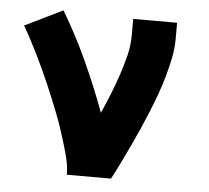

<svg xmlns="http://www.w3.org/2000/svg" viewBox="-44 -585 688 632"><g transform="rotate(5 300.0 -269.0)"><path d="M199 0Q199 -26 193 -51Q187 -76 179.5 -100.5Q172 -125 164 -149.5Q156 -174 146.5 -198Q137 -222 127.5 -245.5Q118 -269 107.5 -293Q97 -317 86.5 -340Q76 -363 64.5 -386Q53 -409 41 -432Q29 -455 16 -477L141 -538Q187 -461 224.5 -379Q262 -297 293 -213Q307 -244 320 -276.5Q333 -309 344 -341.5Q355 -374 363.5 -408Q372 -442 372 -477V-530H517V-477Q517 -445 510.5 -413.5Q504 -382 495.5 -351.5Q487 -321 476 -291Q465 -261 453 -231.5Q441 -202 428 -172.5Q415 -143 401.5 -114.5Q388 -86 374 -57Q360 -28 345 0Z"/></g></svg>

Font: Iosevka Curly Slab HvEx
Style: Regular
Weight: 900
Width: 7
Monospace: yes
Designer: Belleve Invis
Foundry: Belleve Invis
Version: Version 11.1.0; ttfautohint (v1.8.3)